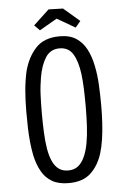

<svg xmlns="http://www.w3.org/2000/svg" viewBox="-58 -880 604 927"><g transform="rotate(-5 244.5 -417.0)"><path d="M237 5Q189 5 157.5 -13Q126 -31 107 -64.5Q88 -98 78 -144Q72 -174 68.5 -207.5Q65 -241 64 -279Q63 -317 63 -357Q63 -382 64 -407Q65 -432 67 -456.5Q69 -481 72.5 -504.5Q76 -528 81 -550Q98 -617 138.5 -661Q179 -705 255 -705Q304 -705 335 -684.5Q366 -664 384.5 -628.5Q403 -593 412 -547Q421 -504 423.5 -454.5Q426 -405 426 -355Q426 -311 423.5 -269.5Q421 -228 415.5 -191Q410 -154 400 -122Q381 -64 343 -29.5Q305 5 237 5ZM240 -56Q269 -56 288 -71Q307 -86 319.5 -113.5Q332 -141 339 -178Q346 -216 348.5 -262Q351 -308 351 -360Q351 -404 349.5 -443Q348 -482 344 -514Q336 -576 314.5 -611.5Q293 -647 249 -647Q205 -647 181.5 -610.5Q158 -574 148 -515Q145 -497 142.5 -476.5Q140 -456 139 -434.5Q138 -413 137.5 -390.5Q137 -368 137 -345Q137 -294 139 -249.5Q141 -205 147 -169Q153 -134 164.5 -108.5Q176 -83 194.5 -69.5Q213 -56 240 -56ZM336 -740 248 -791 163 -742 137 -768 213 -839 283 -837 361 -770Z"/></g></svg>

Font: Truculenta
Style: Regular
Weight: 400
Designer: Ivan Castro, Eva Sanz & Omnibus-Type Team
Foundry: Omnibus-Type
Version: Version 1.002